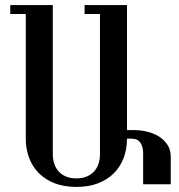

<svg xmlns="http://www.w3.org/2000/svg" viewBox="-20 -736 715 767"><path d="M487.3 -182.1Q487.3 -140.6 474.1 -105.5Q460.9 -70.3 435.3 -44.4Q409.7 -18.6 372.1 -3.9Q334.5 10.7 285.2 10.7Q235.8 10.7 198.2 -3.9Q160.6 -18.6 135 -44.4Q109.4 -70.3 96.2 -105.5Q83 -140.6 83 -182.1V-680.2H21V-715.8H190.9V-119.6Q190.9 -100.1 196.5 -82.5Q202.1 -64.9 213.9 -51.8Q225.6 -38.6 243.2 -31Q260.7 -23.4 285.2 -23.4Q309.1 -23.4 326.9 -31Q344.7 -38.6 356.4 -51.8Q368.2 -64.9 373.8 -82.5Q379.4 -100.1 379.4 -119.6V-680.2H317.9V-715.8H487.3V-216.3H515.6Q541 -216.3 567.1 -210.2Q593.3 -204.1 614.5 -190.9Q635.7 -177.7 648.9 -157.7Q662.1 -137.7 662.1 -109.9V0H551.8V-124.5Q551.8 -148.9 541 -165.5Q530.3 -182.1 505.4 -182.1Z"/></svg>

Font: Arian Grqi
Style: Italic
Weight: 400
Italic angle: -15°
Designer: Ruben Hakobyan (Tarumian)
Foundry: Ruben Hakobyan (Tarumian)
Version: Version 1.002